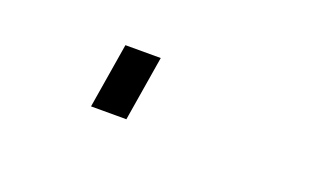

<svg xmlns="http://www.w3.org/2000/svg" viewBox="-31 -44 663 388"><g transform="rotate(20 300.0 150.0)"><path d="M169 220 192 80H268L245 220Z"/></g></svg>

Font: Iosevka HT Extended
Style: Italic
Weight: 400
Width: 7
Italic angle: -9°
Monospace: yes
Designer: Belleve Invis
Foundry: Belleve Invis
Version: Version 32.3.0; ttfautohint (v1.8.4)